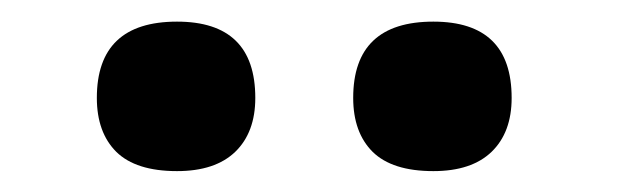

<svg xmlns="http://www.w3.org/2000/svg" viewBox="-20 -734 598 182"><path d="M71.8 -641.2Q71.8 -713.5 147.8 -713.5Q222 -713.5 222 -641.2Q222 -608.5 203 -590.1Q184 -571.8 147.8 -571.8Q108.8 -571.8 90.2 -590.1Q71.8 -608.5 71.8 -641.2ZM314.8 -641.2Q314.8 -713.5 390.8 -713.5Q465 -713.5 465 -641.2Q465 -608.5 446 -590.1Q427 -571.8 390.8 -571.8Q351.8 -571.8 333.2 -590.1Q314.8 -608.5 314.8 -641.2Z"/></svg>

Font: Haskoy
Style: Regular
Weight: 400
Designer: Ertekin Erdin
Foundry: Ertekin Erdin
Version: Version 1.500